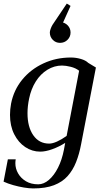

<svg xmlns="http://www.w3.org/2000/svg" viewBox="-25 -838 582 1075"><path d="M161 217Q139 217 109 212Q79 207 49 198.5Q19 190 -5 179L19 54H63Q62 59 61.5 65Q61 71 61 76Q61 106 76.5 133Q92 160 120.5 177Q149 194 189 194Q220 194 249 169Q278 144 300 100.5Q322 57 333 0L340 -38Q305 -16 267.5 -2.5Q230 11 200 11Q155 11 116.5 -14.5Q78 -40 54.5 -86.5Q31 -133 31 -195Q31 -210 32.5 -226Q34 -242 37 -258Q52 -334 99.5 -392Q147 -450 218 -483Q289 -516 372 -516Q400 -516 427.5 -508Q455 -500 469 -486L512 -460L429 -30Q419 24 401 69.5Q383 115 353.5 148Q324 181 277 199Q230 217 161 217ZM129 -204Q129 -127 161.5 -80.5Q194 -34 250 -34Q269 -34 294.5 -45.5Q320 -57 348 -77L418 -442Q399 -457 371 -464Q343 -471 322 -471Q279 -471 240.5 -447.5Q202 -424 175.5 -382Q149 -340 138 -286Q129 -243 129 -204ZM311 -598Q287 -598 270.5 -615Q254 -632 254 -656Q254 -664 258.5 -676.5Q263 -689 269 -699L349 -818L370 -805L316 -685V-714Q339 -712 354.5 -695.5Q370 -679 370 -656Q370 -632 353 -615Q336 -598 311 -598Z"/></svg>

Font: Wittgenstein
Style: Italic
Weight: 400
Italic angle: -11°
Designer: Jörg Drees
Foundry: Jörg Drees
Version: Version 1.500